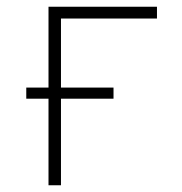

<svg xmlns="http://www.w3.org/2000/svg" viewBox="-20 -550 540 570"><path d="M124 0H161V-257H317V-290H161V-495H446V-530H124V-290H58V-257H124Z"/></svg>

Font: Noto Sans Mono ExtraCondensed ExtraLight
Style: Regular
Weight: 200
Width: 2
Designer: Monotype Design Team
Foundry: Monotype Imaging Inc.
Version: Version 2.014